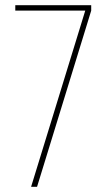

<svg xmlns="http://www.w3.org/2000/svg" viewBox="-20 -721 411 741"><path d="M100 0 309 -680H39V-701H332V-680L123 0Z"/></svg>

Font: TypoPRO Bebas Neue
Style: Regular
Weight: 300
Designer: Ryoichi Tsunekawa
Foundry: Ryoichi Tsunekawa
Version: Version 001.003